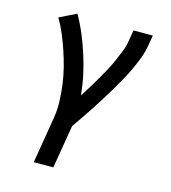

<svg xmlns="http://www.w3.org/2000/svg" viewBox="-110 -617 821 922"><g transform="rotate(15 300.0 -156.5)"><path d="M143 215 181 -14Q188 -57 186.5 -99Q185 -141 179.5 -182Q174 -223 164 -262.5Q154 -302 141 -340.5Q128 -379 112.5 -416Q97 -453 77 -487L161 -528Q185 -486 204 -440.5Q223 -395 238 -348Q253 -301 263.5 -252.5Q274 -204 279 -153Q295 -178 310.5 -203.5Q326 -229 341 -254.5Q356 -280 370 -306Q384 -332 396 -359Q408 -386 418.5 -413Q429 -440 433 -468L442 -520H538L529 -468Q524 -437 512.5 -406Q501 -375 487 -344.5Q473 -314 456.5 -284.5Q440 -255 423 -226Q406 -197 388 -168.5Q370 -140 352 -112Q334 -84 314.5 -56Q295 -28 276 0L240 215Z"/></g></svg>

Font: Iosevka Etoile Medium
Style: Italic
Weight: 500
Italic angle: -9°
Designer: Belleve Invis
Foundry: Belleve Invis
Version: Version 22.1.2; ttfautohint (v1.8.4)